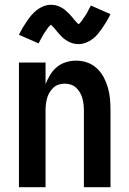

<svg xmlns="http://www.w3.org/2000/svg" viewBox="-20 -781 540 801"><path d="M59 0V-520H170V-430Q178 -450 189.5 -469Q201 -488 217.5 -501.5Q234 -515 255 -521.5Q276 -528 298 -528Q322 -528 344.5 -520Q367 -512 384.5 -495.5Q402 -479 413 -458Q424 -437 430.5 -414Q437 -391 439 -367.5Q441 -344 441 -320V0H330V-320Q330 -333 328.5 -346Q327 -359 323.5 -371.5Q320 -384 313.5 -395Q307 -406 297.5 -415Q288 -424 275.5 -428Q263 -432 250 -432Q237 -432 224.5 -428Q212 -424 202.5 -415Q193 -406 186.5 -395Q180 -384 176.5 -371.5Q173 -359 171.5 -346Q170 -333 170 -320V0ZM307 -597Q302 -597 297.5 -597.5Q293 -598 288.5 -599Q284 -600 279.5 -601.5Q275 -603 270.5 -605Q266 -607 262 -609.5Q258 -612 254 -614.5Q250 -617 246.5 -620Q243 -623 239 -626.5Q235 -630 232 -633.5Q229 -637 226 -640.5Q223 -644 220.5 -646.5Q218 -649 214.5 -654Q211 -659 207 -663Q203 -667 200 -670.5Q197 -674 193 -677.5Q189 -681 189 -682H196Q196 -681 193 -678.5Q190 -676 186.5 -672.5Q183 -669 182 -667.5Q181 -666 179.5 -664Q178 -662 176.5 -660Q175 -658 173.5 -655.5Q172 -653 170 -650.5Q168 -648 166 -645Q164 -642 162 -638.5Q160 -635 158 -631.5Q156 -628 154 -624.5Q152 -621 150 -617Q148 -613 145.5 -608.5Q143 -604 141 -600L59 -636Q68 -654 77 -669Q86 -684 94.5 -696Q103 -708 112 -718.5Q121 -729 133.5 -739Q146 -749 161.5 -755Q177 -761 193 -761Q198 -761 202.5 -760.5Q207 -760 211.5 -759Q216 -758 220.5 -756.5Q225 -755 229.5 -753Q234 -751 238 -748.5Q242 -746 246 -743.5Q250 -741 253.5 -737.5Q257 -734 261 -730.5Q265 -727 268 -724Q271 -721 274 -717.5Q277 -714 279.5 -711.5Q282 -709 285.5 -704Q289 -699 293 -695Q297 -691 300 -687.5Q303 -684 307 -680.5Q311 -677 311 -676H304Q304 -677 307 -679Q310 -681 313.5 -685Q317 -689 318 -690.5Q319 -692 320.5 -693.5Q322 -695 323.5 -697.5Q325 -700 326.5 -702.5Q328 -705 330 -707.5Q332 -710 334 -713Q336 -716 338 -719Q340 -722 342 -725.5Q344 -729 346 -733Q348 -737 350 -741Q352 -745 354.5 -749Q357 -753 359 -758L441 -722Q432 -704 423 -689Q414 -674 405.5 -662Q397 -650 388 -639Q379 -628 366.5 -618.5Q354 -609 338.5 -603Q323 -597 307 -597Z"/></svg>

Font: Iosevka
Style: Bold
Weight: 700
Monospace: yes
Designer: Belleve Invis
Foundry: Belleve Invis
Version: Version 32.5.0; ttfautohint (v1.8.4)